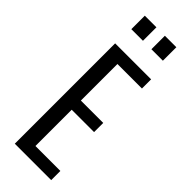

<svg xmlns="http://www.w3.org/2000/svg" viewBox="-294 -923 947 947"><g transform="rotate(45 179.5 -450.0)"><path d="M143 -317V-64H317V0H63V-700H314V-636H143V-381H299V-317ZM70 -806V-900H151V-806ZM210 -806V-900H290V-806Z"/></g></svg>

Font: Pathway Gothic One
Style: Regular
Weight: 400
Version: Version 1.003; ttfautohint (v1.8.4.7-5d5b);gftools[0.9.26]